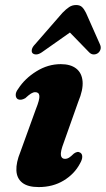

<svg xmlns="http://www.w3.org/2000/svg" viewBox="-20 -740 425 772"><path d="M241.7 -101.2Q227.2 -101.2 224.9 -115.7Q222.6 -130.3 236.1 -165.8L294.5 -330.5Q315 -379.2 312 -413.1Q309 -446.9 286.3 -464.5Q263.7 -482.1 224.3 -482.1Q172.9 -482.1 126.5 -453.3Q80 -424.6 53.2 -382.9Q42.9 -369.6 43.2 -358Q43.4 -346.3 51.7 -341.1Q57.4 -338.3 64.8 -339.1Q72.1 -339.9 81.5 -345.1Q95.5 -358.1 104.6 -363.8Q113.7 -369.4 121.6 -369.4Q136.6 -369.4 138.3 -354.8Q140 -340.2 124.3 -301.3L62 -129.3Q44.4 -86.3 45.9 -54.6Q47.4 -22.9 69.6 -5.3Q91.7 12.2 135.5 12.2Q192.6 12.2 236 -14.1Q279.4 -40.4 301.4 -82.1Q310.8 -98.2 310.7 -109.6Q310.7 -121 303.2 -125.8Q297.1 -129.9 290.9 -128.9Q284.8 -127.9 277.3 -122.7Q264.7 -110.4 257.2 -105.8Q249.7 -101.2 241.7 -101.2ZM301.2 -637.4H233.7L338.6 -529.5Q346.9 -521.1 356.9 -521.1Q366.9 -521.1 374.5 -527Q381.4 -532.5 384.2 -541.9Q386.9 -551.3 381.4 -562.8L325.8 -688.2Q318.4 -703.4 309.9 -711.6Q301.3 -719.8 286.1 -719.8Q270.5 -719.8 258.1 -711.6Q245.6 -703.4 230.9 -688.2L121.7 -562.8Q110.5 -551.3 108.3 -541.9Q106.1 -532.5 110.1 -527Q115.3 -521.1 125.3 -521.1Q135.4 -521.1 147.9 -529.5Z"/></svg>

Font: Fraunces Wonky
Style: Italic
Weight: 900
Italic angle: -16°
Version: Version 1.000;[b76b70a41]